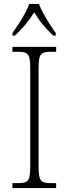

<svg xmlns="http://www.w3.org/2000/svg" viewBox="-20 -951 348 971"><path d="M43 0V-25H73Q97 -25 110 -30.5Q123 -36 128 -54Q133 -72 133 -109V-605Q133 -642 128 -660Q123 -678 110 -683.5Q97 -689 73 -689H43V-714H264V-689H235Q211 -689 198 -683.5Q185 -678 180 -660Q175 -642 175 -605V-109Q175 -72 180 -54Q185 -36 198 -30.5Q211 -25 235 -25H264V0ZM43 -784Q57 -803 74 -829Q91 -855 105.5 -882Q120 -909 128 -931H177Q185 -909 200 -882Q215 -855 231.5 -829Q248 -803 262 -784V-771H249Q217 -802 195 -828.5Q173 -855 153 -889Q132 -855 110 -828.5Q88 -802 56 -771H43Z"/></svg>

Font: Noto Serif Khmer SemiCondensed ExtraLight
Style: Regular
Weight: 200
Width: 4
Designer: Danh Hong and the Monotype Design Team
Foundry: Monotype Imaging Inc.
Version: Version 2.004; ttfautohint (v1.8.4.7-5d5b)